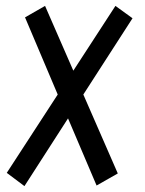

<svg xmlns="http://www.w3.org/2000/svg" viewBox="-20 -600 492 652"><path d="M63 32 211 -198 308 30 380 -11 263 -279 430 -538 372 -580 229 -360 133 -580 65 -541 176 -279 3 -13Z"/></svg>

Font: Smiley Sans Oblique
Style: Regular
Weight: 400
Italic angle: -8°
Designer: oooooohmygosh, Nagisa Chen, Janine Sui, Heda Shi, Jian Li
Foundry: atelierAnchor
Version: Version 2.0.1